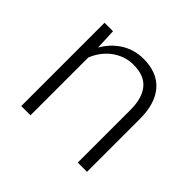

<svg xmlns="http://www.w3.org/2000/svg" viewBox="-131 -700 861 861"><g transform="rotate(45 300.0 -269.0)"><path d="M147.9 -528.3 152.3 -429.2Q180.2 -478.5 226.6 -508.1Q272.9 -537.6 332 -538.1Q418.9 -538.1 464.8 -486.1Q510.7 -434.1 511.2 -338.4V0H452.6V-337.4Q452.1 -410.2 419.4 -449Q386.7 -487.8 317.9 -487.3Q289.6 -487.3 263.9 -478Q238.3 -468.8 217 -452.6Q195.8 -436.5 179.4 -414.6Q163.1 -392.6 152.8 -366.7V0H94.2V-528.3Z"/></g></svg>

Font: Roboto Mono Light
Style: Regular
Weight: 300
Designer: Google
Version: Version 2.000985; 2015; ttfautohint (v1.3)